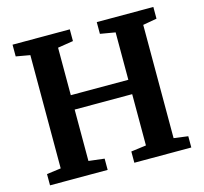

<svg xmlns="http://www.w3.org/2000/svg" viewBox="-107 -862 1039 980"><g transform="rotate(-15 413.0 -371.5)"><path d="M114.5 -69.5V-668L40.5 -681V-743H343V-681L261 -668V-417H565V-667.5L485.5 -681V-743H784.5V-681L711 -668V-69.5L786 -59.5V0H485V-59.5L565 -70V-341H261V-69.5L344 -59.5V0H39.5V-59.5Z"/></g></svg>

Font: Merriweather
Style: Bold
Weight: 700
Designer: Eben Sorkin
Foundry: Eben Sorkin
Version: Version 2.100; ttfautohint (v1.7.19-72a1) -l 8 -r 50 -G 200 